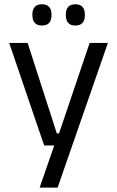

<svg xmlns="http://www.w3.org/2000/svg" viewBox="-20 -684 534 876"><path d="M239.2 -75.5H285.7L243.1 -56.9L389 -488.2H472.3L242.9 172H160.8L238.1 -50.8L273.7 -20.2H181.5L21.9 -488.2H106ZM171.1 -567.5Q149.5 -567.5 138.6 -579.7Q127.7 -591.9 127.7 -614.6V-618Q127.7 -640.4 138.6 -652.4Q149.5 -664.5 171.1 -664.5Q193.5 -664.5 204.3 -652.4Q215 -640.4 215 -618V-614.6Q215 -591.9 204.3 -579.7Q193.5 -567.5 171.1 -567.5ZM323.9 -567.5Q301.9 -567.5 291.1 -579.7Q280.4 -591.9 280.4 -614.6V-618Q280.4 -640.4 291.1 -652.4Q301.9 -664.5 323.9 -664.5Q345.8 -664.5 356.5 -652.4Q367.2 -640.4 367.2 -618V-614.6Q367.2 -591.9 356.5 -579.7Q345.8 -567.5 323.9 -567.5Z"/></svg>

Font: Anek Kannada Medium
Style: Regular
Weight: 500
Designer: Vaishnavi Murthy, Maithili Shingre (Kannada) & Yesha Goshar (Latin)
Foundry: Ek Type
Version: Version 1.003